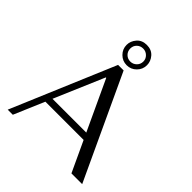

<svg xmlns="http://www.w3.org/2000/svg" viewBox="-246 -1072 1225 1225"><g transform="rotate(45 366.0 -460.0)"><path d="M509 -206H164L76 0H30L326 -700H376L702 0H605ZM488 -251 331 -588H327L183 -251ZM366 -770Q390 -770 407.5 -787Q425 -804 425 -829Q425 -853 407.5 -870Q390 -887 366 -887Q341 -887 324 -870.5Q307 -854 307 -829Q307 -804 324 -787Q341 -770 366 -770ZM274 -829Q274 -863 298.5 -891.5Q323 -920 366 -920Q409 -920 433.5 -892Q458 -864 458 -829Q458 -791 431 -764Q404 -737 366 -737Q328 -737 301 -764Q274 -791 274 -829Z"/></g></svg>

Font: Tenor Sans
Style: Regular
Weight: 400
Designer: Denis Masharov
Foundry: Denis Masharov
Version: Version 1.1